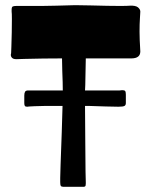

<svg xmlns="http://www.w3.org/2000/svg" viewBox="-20 -723 582 743"><path d="M520 -600Q520 -572 523 -524Q523 -497 488 -497H312L310 -394L309 -373H443L452 -374Q463 -374 465 -370Q467 -366 467 -356V-324Q467 -316 461.5 -313Q456 -310 438 -310L389 -311Q345 -313 327 -313H309Q309 -243 310 -176Q311 -109 311 -59L312 -18V-13Q312 -4 309.5 -2Q307 0 303 0Q299 0 297 0H229Q217 0 215 -4Q213 -8 213 -18.5Q213 -29 213 -34Q213 -52 219 -212L222 -313H152Q138 -313 114 -312Q90 -311 85 -310Q78 -310 76 -313.5Q74 -317 74 -324V-353Q74 -363 77 -368Q80 -373 89 -373H223Q223 -400 221 -448L220 -497Q148 -497 74 -495L43 -494Q30 -494 25 -501Q20 -508 23 -517L24 -542Q26 -600 26 -649Q26 -673 25 -678V-685Q25 -696 29.5 -698Q34 -700 43 -700H142L198 -701Q250 -703 271 -703L331 -702Q403 -700 444 -700Q474 -700 483 -701Q505 -702 514 -694.5Q523 -687 523 -678Q523 -673 521.5 -652Q520 -631 520 -600Z"/></svg>

Font: Barrio
Style: Regular
Weight: 400
Designer: Pablo Cosgaya & Sergio Jimenez
Foundry: Pablo Cosgaya & Sergio Jimenez
Version: Version 1.005